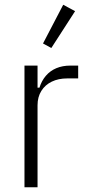

<svg xmlns="http://www.w3.org/2000/svg" viewBox="-20 -788 363 808"><path d="M138 0H83V-512H138V-419H146Q155 -448 173 -469Q191 -490 217 -501Q243 -512 277 -512H309V-458H263Q226 -458 198 -444.5Q170 -431 154 -405.5Q138 -380 138 -345ZM296 -741 196 -586 161 -605 246 -768Z"/></svg>

Font: IBM Plex Sans Condensed Light
Style: Regular
Weight: 300
Width: 3
Designer: Mike Abbink, Paul van der Laan, Pieter van Rosmalen
Foundry: Bold Monday
Version: Version 3.201